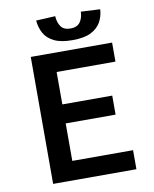

<svg xmlns="http://www.w3.org/2000/svg" viewBox="-91 -905 782 974"><g transform="rotate(-10 300.0 -418.0)"><path d="M103 0V-654H522V-556H219V-389H476V-291H219V-98H532V0ZM327 -701Q267 -701 232 -718.5Q197 -736 181 -765.5Q165 -795 162 -831L261 -836Q263 -803 278 -782Q293 -761 327 -761Q361 -761 376.5 -782Q392 -803 393 -836L492 -831Q490 -795 473.5 -765.5Q457 -736 422 -718.5Q387 -701 327 -701Z"/></g></svg>

Font: Source Code Pro SemiBold
Style: Regular
Weight: 600
Monospace: yes
Designer: Paul D. Hunt, Teo Tuominen
Foundry: Adobe Systems Incorporated
Version: Version 1.018;hotconv 1.0.116;makeotfexe 2.5.65601